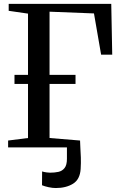

<svg xmlns="http://www.w3.org/2000/svg" viewBox="-20 -763 623 994"><path d="M268.5 210.5Q251.5 210.5 231 206Q210.5 201.5 197.5 196L198 124.5Q208.5 128 221 129.5Q233.5 131 239.5 131Q262.5 131 282.2 126.8Q302 122.5 314.2 107Q326.5 91.5 326.5 59.5V0H22V-35.5L125 -48.5V-328.5H55V-375.5H125V-692.5L25 -707V-743H556L561 -480H503.5L466.5 -693.5L236.5 -702.5V-375.5H371V-328.5H236.5V-48.5L394.5 -35.5Q394.5 -21.5 396 1Q397.5 23.5 398.5 51.8Q399.5 80 397.5 112Q394 166 358 188.2Q322 210.5 268.5 210.5Z"/></svg>

Font: Merriweather 72pt
Style: Regular
Weight: 400
Version: Version 2.100